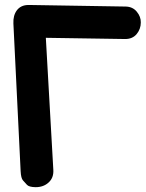

<svg xmlns="http://www.w3.org/2000/svg" viewBox="-20 -756 591 777"><path d="M176.8 -17.6Q197.8 -36.6 195.8 -68.8L165.5 -603L485.8 -598.1Q515.6 -597.7 532.7 -617.7Q549.8 -638.2 549.8 -665Q550.3 -688.5 533.7 -708.5Q517.1 -729 488.3 -729.5L102.1 -735.8H92.8Q64 -734.9 48.3 -714.4Q32.7 -693.4 34.2 -661.1L63.5 -63.5Q64.9 -34.7 73 -25.9Q81.1 -17.1 89.1 -8.1Q97.2 1 124 1.5Q156.2 1.5 176.8 -17.6Z"/></svg>

Font: Comic Relief
Style: Bold
Weight: 700
Designer: Jeff Davis
Foundry: Loudifier
Version: Version 1.200; ttfautohint (v1.8.4.7-5d5b)